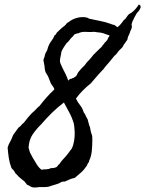

<svg xmlns="http://www.w3.org/2000/svg" viewBox="-20 -813 658 870"><path d="M609.4 -793 616.2 -788.1Q616.2 -787.6 617.2 -782.7Q618.2 -779.3 616.2 -777.3Q614.3 -770.5 609.4 -764.2Q604.5 -757.8 599.6 -752.9Q594.7 -745.1 590.3 -736.3Q585.9 -727.5 581.1 -717.8Q575.2 -704.1 576.7 -698.7Q578.1 -694.3 577.1 -688.5Q576.7 -684.6 574.7 -680.7Q574.2 -679.2 573.2 -677.5Q572.3 -675.8 571.3 -673.8Q569.8 -670.4 567.9 -663.6Q566.4 -658.7 563.5 -653.3Q560.5 -648.4 559.1 -642.6Q557.6 -636.7 556.6 -631.8Q551.8 -627 548.8 -621.1Q545.4 -614.7 541 -611.3Q538.1 -602.5 532.2 -596.2Q526.4 -589.8 519.5 -584Q517.1 -581.1 514.6 -577.9Q512.2 -574.7 509.8 -571.3Q504.9 -564.9 498 -559.6Q479.5 -535.6 457 -510.7Q455.1 -507.3 452.6 -504.9Q450.7 -502.9 448.2 -499Q434.1 -484.9 419.4 -467.8L391.6 -435.5Q372.1 -419.9 355 -402.8Q337.9 -385.7 324.2 -366.2Q332.5 -348.6 342.8 -336.4Q353.5 -323.7 359.4 -303.7Q364.7 -297.9 368.7 -288.1Q370.6 -283.7 372.6 -279.8Q374.5 -275.9 377 -272.5Q380.9 -259.3 382.3 -252.4Q383.8 -244.1 387.7 -237.3Q390.1 -221.2 393.6 -209Q397.5 -201.2 397.9 -194.3Q398.4 -187.5 398.4 -177.7Q398.4 -154.3 396 -129.4Q393.6 -104.5 383.8 -84Q383.3 -77.6 378.9 -73.2Q375 -69.3 375 -64.5Q361.3 -43.9 347.2 -31.2Q333 -18.6 318.4 -6.8Q306.6 -4.9 295.4 0Q284.2 4.9 273.4 9.8Q261.2 8.8 252.9 14.6Q244.6 20 233.4 22.5Q224.1 25.9 214.4 28.3Q204.6 30.8 199.2 33.2Q185.5 35.2 172.4 34.7Q159.2 33.7 146.5 36.1Q128.4 38.1 119.6 32.7Q110.4 26.9 101.6 23.4Q99.6 18.6 96.7 16.6Q93.3 14.2 92.8 10.7Q83 2 74.7 -3.9Q65.9 -10.3 56.6 -21.5Q49.8 -25.9 46.9 -33.2Q40.5 -44.4 36.6 -46.4Q33.7 -48.3 31.2 -53.7Q23.4 -74.2 20 -96.7Q16.6 -119.1 14.6 -143.6Q18.1 -157.7 24.4 -168Q27.3 -172.9 30 -178.5Q32.7 -184.1 35.2 -190.4Q38.6 -202.1 48.8 -213.9Q52.7 -219.7 56.6 -225.1Q60.5 -230.5 64.5 -235.4Q72.3 -240.2 76.7 -246.1Q80.1 -251 87.9 -256.8Q97.7 -269.5 106.9 -280.8Q116.2 -292 127 -302.7Q134.3 -308.1 143.1 -317.9Q151.9 -327.6 159.2 -333Q174.8 -353.5 191.4 -372.1Q208 -390.6 226.6 -408.2Q224.1 -416 220.2 -420.9Q218.3 -423.8 216.1 -426.8Q213.9 -429.7 211.9 -432.6Q210 -436.5 208.3 -440.2Q206.5 -443.8 205.6 -447.3Q203.6 -453.6 200.2 -460.9Q197.8 -468.3 194.3 -473.1Q192.4 -475.6 190.4 -479Q188.5 -482.4 186.5 -486.3Q183.1 -495.1 182.6 -503.9Q182.1 -513.7 179.7 -524.4Q179.2 -526.9 178.7 -530Q178.2 -533.2 177.2 -536.6Q175.8 -543.5 179.7 -549.8Q182.1 -555.2 182.6 -560.1Q183.6 -565.4 185.5 -570.3Q187 -573.2 188.5 -576.2Q189.9 -579.1 191.9 -582Q195.3 -587.9 196.3 -594.7Q202.1 -613.8 212.9 -627.4Q222.7 -640.1 227.5 -653.3Q234.4 -656.2 236.3 -664.1Q238.8 -666 240.7 -668Q242.7 -669.9 244.6 -671.9Q246.6 -673.8 248.5 -675.8Q250.5 -677.7 252.9 -679.7Q260.7 -687.5 271.5 -695.3Q275.9 -698.2 280.3 -704.6Q284.2 -710 291 -712.9Q305.7 -725.6 328.6 -731.9Q351.6 -738.3 374 -733.4Q375 -732.9 376.2 -732.4Q377.4 -731.9 378.4 -731.4Q380.9 -730.5 383.8 -728.5Q398.9 -725.1 412.4 -722.4Q425.8 -719.7 437 -717.3Q461.4 -712.4 480.5 -705.1Q484.4 -704.1 488.8 -702.1Q492.7 -700.2 498 -700.2Q502.9 -697.3 504.9 -695.3Q506.8 -693.4 511.7 -689.5Q523.4 -698.2 527.8 -704.6Q529.8 -707 531.7 -709.7Q533.7 -712.4 536.1 -714.8Q538.1 -719.7 541 -721.7Q544.9 -724.6 547.9 -727.5Q553.2 -733.9 556.6 -739.7Q560.1 -746.1 566.4 -750Q568.8 -752.4 571.3 -752.9Q573.7 -753.4 576.2 -755.9Q586.9 -763.7 594.2 -772.5Q601.6 -781.2 609.4 -793ZM441.4 -664.1Q437 -665 432.6 -665.5Q428.2 -666 423.8 -666.5Q419.4 -667 415.3 -667.5Q411.1 -668 407.2 -668.9Q391.6 -667 369.6 -668.5Q348.6 -669.9 335 -662.1Q330.1 -662.6 326.7 -660.6Q322.8 -658.2 318.4 -658.2Q315.4 -654.3 313.5 -652.3Q311.5 -650.4 308.6 -646.5Q300.8 -640.1 295.4 -631.8Q290.5 -624 282.2 -618.2Q275.4 -608.4 269.5 -599.6Q263.7 -590.8 258.8 -580.1Q257.8 -577.1 257.8 -575.2Q257.8 -573.2 256.8 -569.3L252.4 -545.9Q250 -533.7 254.9 -523.4L259.3 -513.7Q260.3 -511.2 261.5 -508.8Q262.7 -506.3 263.7 -503.9Q271.5 -489.3 277.8 -476.1Q284.2 -462.9 289.1 -448.2Q291.5 -448.7 294.9 -453.1Q297.9 -457 304.7 -456.1Q306.6 -459 314.5 -460.9Q322.3 -465.8 325.2 -468.8Q327.1 -471.7 328.6 -474.1Q330.1 -476.6 332 -481.4Q335.4 -487.3 338.4 -490.2Q342.3 -494.1 345.7 -499Q353.5 -507.8 362.3 -515.6Q371.1 -528.3 374.5 -531.7L383.8 -541Q388.7 -545.9 393.1 -551.8Q395.5 -554.7 397.7 -557.6Q399.9 -560.5 402.3 -563.5L421.4 -582.5Q426.3 -587.4 431.2 -592Q436 -596.7 441.4 -601.6Q443.8 -606.9 449.2 -612.3Q454.1 -619.6 460.9 -626Q467.8 -632.3 470.7 -642.6Q474.1 -645.5 476.6 -652.3Q467.8 -654.8 459 -658.2Q450.2 -662.1 441.4 -664.1ZM209 -50.8Q214.8 -50.8 222.2 -51.8Q229.5 -52.7 235.4 -55.7Q239.7 -58.1 244.1 -65.4Q251.5 -71.3 252.4 -74.2Q253.4 -76.7 254.9 -78.1Q262.2 -87.9 269.5 -95.2Q273.4 -99.1 277.3 -103.8Q281.2 -108.4 285.2 -113.3L295.9 -127.4Q298.3 -130.9 300.8 -134Q303.2 -137.2 305.7 -140.6Q313.5 -158.2 316.4 -178.2Q319.3 -198.2 318.4 -215.8L316.9 -235.4Q316.4 -239.7 315.9 -244.1Q315.4 -248.5 314.5 -252.9Q306.2 -281.2 293.5 -304.2L269.5 -348.6Q240.2 -326.2 214.8 -301.3Q189.5 -276.4 166 -249Q145.5 -229.5 128.4 -204.6Q111.3 -179.7 109.4 -143.6Q110.4 -140.6 111.3 -137.7Q112.3 -134.8 112.8 -131.8Q114.3 -125 116.2 -121.1Q122.6 -107.9 129.9 -95.7Q137.7 -82 147 -67.4Q156.2 -52.7 168 -43.9Q177.7 -45.9 189.5 -45.9Q200.7 -45.9 209 -50.8Z"/></svg>

Font: Freehand
Style: Regular
Weight: 400
Designer: Danh Hong
Version: Version 8.001; ttfautohint (v1.8.3)